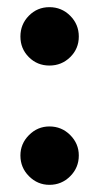

<svg xmlns="http://www.w3.org/2000/svg" viewBox="-20 -508 277 536"><path d="M118 -325Q84 -325 60.5 -348.5Q37 -372 37 -406Q37 -440 60.5 -464Q84 -488 118 -488Q152 -488 176 -464Q200 -440 200 -406Q200 -372 176 -348.5Q152 -325 118 -325ZM118 8Q85 8 61 -16Q37 -40 37 -74Q37 -107 61 -131Q85 -155 118 -155Q152 -155 176 -131Q200 -107 200 -74Q200 -40 176 -16Q152 8 118 8Z"/></svg>

Font: Epunda Sans
Style: Bold
Weight: 700
Designer: Simon Atzbach
Foundry: typofactur
Version: Version 2.204; ttfautohint (v1.8.4.7-5d5b)